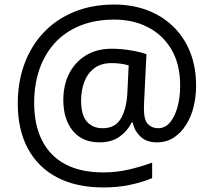

<svg xmlns="http://www.w3.org/2000/svg" viewBox="-20 -734 939 843"><path d="M841 -357Q841 -311 830.5 -267Q820 -223 798 -187.5Q776 -152 744 -130.5Q712 -109 668 -109Q622 -109 595.5 -135.5Q569 -162 563 -196H558Q540 -159 505 -134Q470 -109 417 -109Q341 -109 299.5 -160Q258 -211 258 -295Q258 -361 284 -411.5Q310 -462 357.5 -491Q405 -520 470 -520Q514 -520 556.5 -512.5Q599 -505 623 -496L613 -293Q612 -275 612 -267.5Q612 -260 612 -257Q612 -205 630.5 -188Q649 -171 674 -171Q705 -171 726.5 -196.5Q748 -222 759.5 -264.5Q771 -307 771 -358Q771 -451 733.5 -515.5Q696 -580 630.5 -614Q565 -648 482 -648Q397 -648 331 -621Q265 -594 220.5 -545Q176 -496 153 -429.5Q130 -363 130 -283Q130 -185 165 -116.5Q200 -48 267.5 -12.5Q335 23 433 23Q494 23 549.5 9.5Q605 -4 648 -20V48Q605 66 551.5 77.5Q498 89 433 89Q315 89 231 45Q147 1 102.5 -81.5Q58 -164 58 -280Q58 -373 87 -452.5Q116 -532 171 -590.5Q226 -649 304.5 -681.5Q383 -714 482 -714Q560 -714 625.5 -689.5Q691 -665 739.5 -618.5Q788 -572 814.5 -506Q841 -440 841 -357ZM336 -293Q336 -229 361.5 -200Q387 -171 430 -171Q486 -171 510.5 -213Q535 -255 539 -322L545 -447Q532 -451 512 -454Q492 -457 471 -457Q422 -457 392 -433Q362 -409 349 -371.5Q336 -334 336 -293Z"/></svg>

Font: kannada25
Style: Book
Weight: 400
Designer: Jelle Bosma - Monotype Design Team
Foundry: Monotype Imaging Inc.
Version: Version 2.003